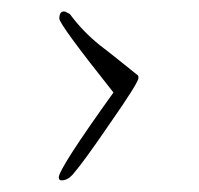

<svg xmlns="http://www.w3.org/2000/svg" viewBox="-20 -433 342 330"><path d="M86 -123Q81 -123 81 -128Q81 -143 175 -274Q82 -391 82 -401Q82 -415 92 -413L100 -409Q122 -379 152 -355Q169 -342 184.5 -329.5Q200 -317 215 -305Q218 -304 218 -299Q218 -291 167 -218Q124 -155 105 -133Q96 -123 86 -123Z"/></svg>

Font: Ruthie
Style: Regular
Weight: 400
Designer: Robert E. Leuschke
Foundry: Robert E. Leuschke
Version: Version 1.012